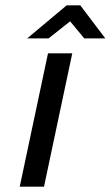

<svg xmlns="http://www.w3.org/2000/svg" viewBox="-20 -700 415 720"><path d="M160 -500 54 0H145L251 -500ZM82 -556H162L243 -620L296 -556H375L281 -680H230Z"/></svg>

Font: LT Wave Text Italic
Style: Regular
Weight: 400
Designer: Daniel Lyons
Version: Version 2.5 (Glyphs App)